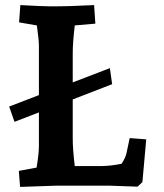

<svg xmlns="http://www.w3.org/2000/svg" viewBox="-20 -730 646 755"><path d="M54 -58 124 -71Q133 -127 133 -155V-288L37 -251L16 -311L133 -356V-551Q133 -572 125 -630L55 -642L60 -710Q150 -705 179 -705Q258 -705 350 -710L355 -637L274 -630Q266 -562 266 -521V-406L412 -462L421 -399L266 -339V-185Q266 -143 274 -77H377Q413 -77 458 -86Q473 -109 477 -126L490 -187L555 -182L540 -14L521 4L407 0H204L59 5Z"/></svg>

Font: Andada Pro ExtraBold
Style: Regular
Weight: 800
Designer: Carolina Giovagnoli
Foundry: Huerta Tipografica
Version: Version 3.005; ttfautohint (v1.8.4)